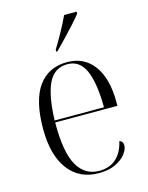

<svg xmlns="http://www.w3.org/2000/svg" viewBox="-117 -839 709 921"><g transform="rotate(-15 237.5 -378.0)"><path d="M258 10Q162 10 108 -61.5Q54 -133 54 -263Q54 -404 104 -474Q154 -544 247 -544Q332 -544 379.5 -479.5Q427 -415 427 -298V-279H118Q117 -131 154.5 -65.5Q192 0 263 0Q315 0 347.5 -29.5Q380 -59 392 -113Q410 -108 410 -87Q410 -68 393 -45.5Q376 -23 342.5 -6.5Q309 10 258 10ZM363 -289Q362 -411 334.5 -472.5Q307 -534 246 -534Q182 -534 152 -473.5Q122 -413 118 -289ZM211 -616Q233 -651 255 -691.5Q277 -732 293 -766H355V-756Q342 -739 317.5 -712Q293 -685 266 -656.5Q239 -628 217 -606H211Z"/></g></svg>

Font: Noto Serif Display SemiCondensed Light
Style: Regular
Weight: 300
Width: 4
Designer: Monotype Design Team
Foundry: Monotype Imaging Inc.
Version: Version 2.009